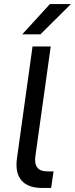

<svg xmlns="http://www.w3.org/2000/svg" viewBox="-20 -930 371 950"><path d="M189 0Q118 0 86 -37.5Q54 -75 64 -147L141 -700H231L155 -157Q145 -82 214 -82H245L233 0H189ZM227 -910H331L180 -760H90Z"/></svg>

Font: Retni Sans Medium
Style: Italic
Weight: 500
Italic angle: -8°
Designer: Vitaly Kuzmin
Foundry: ParaType Ltd.
Version: Version 1.00;June 10, 2019;FontCreator 11.5.0.2425 64-bit; t